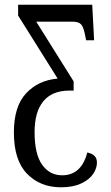

<svg xmlns="http://www.w3.org/2000/svg" viewBox="-20 -556 473 816"><path d="M39 7Q39 -104 91 -159.5Q143 -215 225 -222L57 -490V-536H372L380 -385H346L343 -400Q336 -439 325.5 -451.5Q315 -464 288 -464H134L293 -210V-171H275Q202 -171 164.5 -126Q127 -81 127 6Q127 99 159 144Q191 189 244 189Q326 189 351 92Q373 97 382.5 107.5Q392 118 392 135Q392 159 376 183Q360 207 325.5 223.5Q291 240 239 240Q151 240 95 182.5Q39 125 39 7Z"/></svg>

Font: Noto Serif Cond
Style: Regular
Weight: 400
Width: 3
Designer: Monotype Design Team
Foundry: Monotype Imaging Inc.
Version: Version 1.001